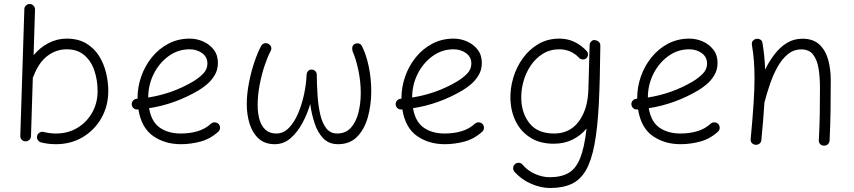

<svg xmlns="http://www.w3.org/2000/svg" viewBox="-20 -712 4332 974"><path d="M131.3 -691.9Q142.6 -691.4 150.1 -683.1Q157.7 -674.8 157.7 -663.6L150.4 -432.1Q184.1 -472.2 227.3 -494.1Q270.5 -516.1 317.9 -516.1Q376.5 -516.1 417 -491.9Q457.5 -467.8 482.2 -428.5Q506.8 -389.2 518.1 -342.5Q529.3 -295.9 529.3 -251Q529.3 -174.8 494.6 -113.5Q460 -52.2 399.9 -16.4Q339.8 19.5 263.7 19.5Q223.6 19.5 188 10.3Q177.2 7.3 171.4 -2.4Q165.5 -12.2 168.5 -22.9Q170.9 -33.7 181.2 -39.6Q191.4 -45.4 202.1 -42.5Q231.4 -34.7 263.7 -34.7Q324.7 -34.7 372.3 -63.2Q419.9 -91.8 447.5 -140.6Q475.1 -189.5 475.1 -250Q475.1 -305.7 458.7 -354Q442.4 -402.3 407.7 -432.1Q373 -461.9 317.9 -461.9Q265.6 -461.9 221.4 -429Q177.2 -396 150.4 -326.7Q149.4 -322.3 146.5 -318.4L137.2 -21Q136.7 -9.8 128.4 -2.2Q120.1 5.4 108.9 4.9Q97.7 4.9 90.1 -3.4Q82.5 -11.7 83 -22.9L103.5 -665.5Q103.5 -676.8 111.8 -684.3Q120.1 -691.9 131.3 -691.9Z M1087.4 -43.9Q1046.4 -6.8 996.8 6.3Q947.3 19.5 897.5 19.5Q816.4 19.5 756.8 -22Q697.3 -63.5 682.1 -157.2Q679.7 -156.7 677.2 -156.7Q666 -155.8 657.7 -163.1Q649.4 -170.4 648.4 -181.6Q647.5 -192.9 654.8 -201.4Q662.1 -210 673.3 -210.9Q675.8 -210.9 677.7 -211.4Q677.7 -212.9 677.7 -214.8Q677.7 -270.5 696.5 -324.2Q715.3 -377.9 750.5 -421.4Q785.6 -464.8 834.5 -490.5Q883.3 -516.1 942.9 -516.1Q977.1 -516.1 1009.8 -502Q1042.5 -487.8 1064 -460.4Q1085.4 -433.1 1085.4 -393.1Q1085.4 -357.4 1068.8 -330.1Q1052.2 -302.7 1029.5 -283.9Q1006.8 -265.1 988.8 -254.4Q869.1 -183.6 736.3 -163.1Q748 -94.2 790.5 -64.5Q833 -34.7 897.5 -34.7Q942.4 -34.7 981.7 -46.1Q1021 -57.6 1050.3 -84.5Q1058.6 -91.8 1070.1 -91.3Q1081.5 -90.8 1089.4 -82.5Q1096.7 -74.2 1096.2 -62.7Q1095.7 -51.3 1087.4 -43.9ZM941.9 -461.9Q882.8 -461.9 835.2 -427.2Q787.6 -392.6 759.8 -336.9Q731.9 -281.2 731.9 -217.3Q855.5 -236.8 959 -298.3Q987.8 -315.4 1010 -337.6Q1032.2 -359.9 1032.2 -389.6Q1032.2 -422.9 1005.4 -442.4Q978.5 -461.9 941.9 -461.9Z M1343.3 -488.3Q1363.8 -474.1 1352.5 -452.1Q1338.4 -426.3 1323 -381.1Q1307.6 -335.9 1297.4 -282.7Q1287.1 -229.5 1287.1 -178.7Q1287.1 -139.2 1296.1 -106.4Q1305.2 -73.7 1326.2 -54.2Q1347.2 -34.7 1381.8 -34.7Q1418 -34.7 1445.8 -63.5Q1473.6 -92.3 1492.9 -138.2Q1512.2 -184.1 1522.9 -235.6Q1533.7 -287.1 1535.2 -332.5Q1536.1 -344.7 1543.2 -352.1Q1550.3 -359.4 1560.5 -358.9Q1571.8 -358.9 1579.3 -351.6Q1586.9 -344.2 1586.9 -333Q1587.4 -278.8 1591.1 -225.8Q1594.7 -172.9 1605 -129.6Q1615.2 -86.4 1635.7 -60.5Q1656.2 -34.7 1689.9 -34.7Q1733.4 -34.7 1759.8 -63.7Q1786.1 -92.8 1798.1 -139.9Q1810.1 -187 1810.1 -240.2Q1810.1 -297.4 1798.1 -355Q1786.1 -412.6 1768.6 -452.1Q1765.1 -463.9 1767.8 -474.4Q1770.5 -484.9 1781.2 -489.7Q1792 -494.1 1802 -490.7Q1812 -487.3 1816.9 -476.6Q1838.4 -433.6 1850.8 -373.5Q1863.3 -313.5 1863.3 -249.5Q1863.3 -179.7 1846.2 -118.2Q1829.1 -56.6 1792 -18.6Q1754.9 19.5 1694.8 19.5Q1648.4 19.5 1619.9 -10.3Q1591.3 -40 1575.9 -86.9Q1560.5 -133.8 1553.7 -184.1Q1539.6 -135.7 1514.6 -88.9Q1489.7 -42 1454.6 -11.2Q1419.4 19.5 1374 19.5Q1323.7 19.5 1292.2 -9Q1260.7 -37.6 1246.3 -84Q1231.9 -130.4 1231.9 -182.6Q1231.9 -235.8 1243.2 -293.2Q1254.4 -350.6 1271.5 -400.1Q1288.6 -449.7 1305.2 -479.5Q1311 -489.7 1322 -492.4Q1333 -495.1 1343.3 -488.3Z M2426.3 -43.9Q2385.3 -6.8 2335.7 6.3Q2286.1 19.5 2236.3 19.5Q2155.3 19.5 2095.7 -22Q2036.1 -63.5 2021 -157.2Q2018.6 -156.7 2016.1 -156.7Q2004.9 -155.8 1996.6 -163.1Q1988.3 -170.4 1987.3 -181.6Q1986.3 -192.9 1993.7 -201.4Q2001 -210 2012.2 -210.9Q2014.6 -210.9 2016.6 -211.4Q2016.6 -212.9 2016.6 -214.8Q2016.6 -270.5 2035.4 -324.2Q2054.2 -377.9 2089.4 -421.4Q2124.5 -464.8 2173.3 -490.5Q2222.2 -516.1 2281.7 -516.1Q2315.9 -516.1 2348.6 -502Q2381.3 -487.8 2402.8 -460.4Q2424.3 -433.1 2424.3 -393.1Q2424.3 -357.4 2407.7 -330.1Q2391.1 -302.7 2368.4 -283.9Q2345.7 -265.1 2327.6 -254.4Q2208 -183.6 2075.2 -163.1Q2086.9 -94.2 2129.4 -64.5Q2171.9 -34.7 2236.3 -34.7Q2281.2 -34.7 2320.6 -46.1Q2359.9 -57.6 2389.2 -84.5Q2397.5 -91.8 2408.9 -91.3Q2420.4 -90.8 2428.2 -82.5Q2435.5 -74.2 2435.1 -62.7Q2434.6 -51.3 2426.3 -43.9ZM2280.8 -461.9Q2221.7 -461.9 2174.1 -427.2Q2126.5 -392.6 2098.6 -336.9Q2070.8 -281.2 2070.8 -217.3Q2194.3 -236.8 2297.9 -298.3Q2326.7 -315.4 2348.9 -337.6Q2371.1 -359.9 2371.1 -389.6Q2371.1 -422.9 2344.2 -442.4Q2317.4 -461.9 2280.8 -461.9Z M2791.5 -34.7Q2870.6 -34.7 2916.3 -96.2Q2961.9 -157.7 2964.8 -257.3L2971.2 -484.9Q2971.7 -493.7 2977.1 -499.5Q2984.4 -509.3 2996.1 -508.8Q2999 -508.8 3002 -507.8Q3005.4 -507.3 3008.8 -505.4Q3025.4 -498 3025.4 -481.9V-481Q3025.4 -480 3025.4 -478V-476.1Q3023.9 -306.2 3017.6 -183.3Q3011.2 -60.5 2995.6 21.7Q2980 104 2951.9 152.3Q2923.8 200.7 2879.2 221.2Q2834.5 241.7 2770 241.7Q2724.6 241.7 2675.8 220.9Q2627 200.2 2590.3 160.2Q2583 151.9 2583.3 140.4Q2583.5 128.9 2591.3 121.6Q2599.6 113.3 2611.6 113.8Q2623.5 114.3 2629.9 122.6Q2658.2 155.3 2695.8 171.1Q2733.4 187 2768.6 187Q2826.7 187 2864.3 165.3Q2901.9 143.6 2923.3 89.8Q2944.8 36.1 2955.6 -60.1Q2925.8 -23.9 2883.8 -3.4Q2841.8 17.1 2789.1 17.1Q2719.7 17.1 2671.4 -13.2Q2623 -43.5 2597.4 -94.2Q2571.8 -145 2569.3 -206.5Q2567.4 -261.7 2583.5 -316.4Q2599.6 -371.1 2632.1 -416.3Q2664.6 -461.4 2711.4 -488.8Q2758.3 -516.1 2817.4 -516.1Q2860.8 -516.1 2896 -498.5Q2931.2 -481 2956.5 -452.6Q2963.9 -444.3 2962.6 -432.9Q2961.4 -421.4 2952.6 -415Q2943.8 -408.7 2932.4 -410.9Q2920.9 -413.1 2914.6 -421.9Q2899.4 -438 2874.3 -450Q2849.1 -461.9 2817.4 -461.9Q2770.5 -461.9 2733.9 -439.2Q2697.3 -416.5 2672.1 -379.2Q2647 -341.8 2634.8 -296.6Q2622.6 -251.5 2624.5 -206.1Q2627.4 -133.8 2668.2 -84.2Q2709 -34.7 2791.5 -34.7Z M3622.1 -43.9Q3581.1 -6.8 3531.5 6.3Q3481.9 19.5 3432.1 19.5Q3351.1 19.5 3291.5 -22Q3231.9 -63.5 3216.8 -157.2Q3214.4 -156.7 3211.9 -156.7Q3200.7 -155.8 3192.4 -163.1Q3184.1 -170.4 3183.1 -181.6Q3182.1 -192.9 3189.5 -201.4Q3196.8 -210 3208 -210.9Q3210.4 -210.9 3212.4 -211.4Q3212.4 -212.9 3212.4 -214.8Q3212.4 -270.5 3231.2 -324.2Q3250 -377.9 3285.2 -421.4Q3320.3 -464.8 3369.1 -490.5Q3418 -516.1 3477.5 -516.1Q3511.7 -516.1 3544.4 -502Q3577.1 -487.8 3598.6 -460.4Q3620.1 -433.1 3620.1 -393.1Q3620.1 -357.4 3603.5 -330.1Q3586.9 -302.7 3564.2 -283.9Q3541.5 -265.1 3523.4 -254.4Q3403.8 -183.6 3271 -163.1Q3282.7 -94.2 3325.2 -64.5Q3367.7 -34.7 3432.1 -34.7Q3477.1 -34.7 3516.4 -46.1Q3555.7 -57.6 3585 -84.5Q3593.3 -91.8 3604.7 -91.3Q3616.2 -90.8 3624 -82.5Q3631.3 -74.2 3630.9 -62.7Q3630.4 -51.3 3622.1 -43.9ZM3476.6 -461.9Q3417.5 -461.9 3369.9 -427.2Q3322.3 -392.6 3294.4 -336.9Q3266.6 -281.2 3266.6 -217.3Q3390.1 -236.8 3493.7 -298.3Q3522.5 -315.4 3544.7 -337.6Q3566.9 -359.9 3566.9 -389.6Q3566.9 -422.9 3540 -442.4Q3513.2 -461.9 3476.6 -461.9Z M3788.1 -6.8Q3797.9 -111.3 3802.7 -185.1Q3807.6 -258.8 3807.6 -315.9Q3807.6 -363.8 3804.4 -403.8Q3801.3 -443.8 3794.4 -484.4Q3792.5 -497.1 3798.8 -504.6Q3805.2 -512.2 3814.5 -514.6Q3825.2 -517.1 3835.7 -512Q3846.2 -506.8 3848.1 -493.2Q3853.5 -460 3856.9 -427.2Q3860.4 -394.5 3861.3 -358.9Q3882.3 -401.9 3909.7 -437.3Q3937 -472.7 3971.9 -494.1Q4006.8 -515.6 4050.3 -515.6Q4105 -515.6 4136.5 -486.3Q4168 -457 4181.2 -409.2Q4194.3 -361.3 4194.3 -306.2Q4194.3 -231 4193.4 -156Q4192.4 -81.1 4188.5 0.5Q4188 10.7 4180.7 18.8Q4173.3 26.9 4160.6 26.9Q4147.5 26.9 4140.4 18.8Q4133.3 10.7 4133.8 0Q4137.7 -73.7 4138.7 -137.7Q4139.6 -201.7 4139.6 -266.6Q4139.6 -319.8 4132.6 -364Q4125.5 -408.2 4105 -434.8Q4084.5 -461.4 4044.9 -461.4Q4006.3 -461.4 3976.6 -437Q3946.8 -412.6 3924.6 -372.8Q3902.3 -333 3886.2 -285.9Q3870.1 -238.8 3858.4 -193.8L3857.9 -192.4Q3855.5 -151.9 3851.6 -104.7Q3847.7 -57.6 3842.3 -1.5Q3840.8 11.7 3831.5 17.6Q3822.3 23.4 3812 22.5Q3802.2 21.5 3794.7 14.2Q3787.1 6.8 3788.1 -6.8Z"/></svg>

Font: Mikhak-DS1-FD Light
Style: Regular
Weight: 300
Designer: Amin Abedi
Version: Version 3.2